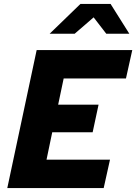

<svg xmlns="http://www.w3.org/2000/svg" viewBox="-20 -954 691 974"><path d="M17 0 166 -700H651L619 -556H303L275 -423H480L450 -283H245L216 -144H538L506 0ZM232 -783 388 -934H541L636 -783H519L455 -866L359 -783Z"/></svg>

Font: Red Hat Mono
Style: Italic
Weight: 300
Italic angle: -12°
Monospace: yes
Designer: Pentagram, MCKL
Foundry: Pentagram, MCKL
Version: Version 1.023